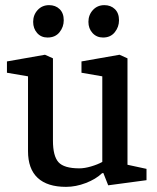

<svg xmlns="http://www.w3.org/2000/svg" viewBox="-20 -717 610 747"><path d="M237 10Q164 10 126.5 -25Q89 -60 89 -129V-420L7 -434V-478L155 -504L186 -490V-170Q186 -110 207.5 -86Q229 -62 289 -62Q309 -62 334.5 -69.5Q360 -77 378 -87V-420L297 -434V-478L445 -504L476 -490V-76L550 -60V-16L401 4L382 -44L377 -43Q353 -20 314 -5Q275 10 237 10ZM381 -571Q356 -571 340 -588.5Q324 -606 324 -632Q324 -659 341.5 -678Q359 -697 386 -697Q411 -697 427 -681.5Q443 -666 443 -638Q443 -612 426.5 -591.5Q410 -571 381 -571ZM165 -571Q140 -571 124.5 -588.5Q109 -606 109 -632Q109 -659 126.5 -678Q144 -697 171 -697Q196 -697 212 -681.5Q228 -666 228 -638Q228 -612 211.5 -591.5Q195 -571 165 -571Z"/></svg>

Font: Faustina Light Medium
Style: Regular
Weight: 500
Version: Version 1.200